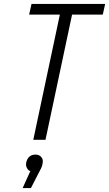

<svg xmlns="http://www.w3.org/2000/svg" viewBox="-20 -710 554 975"><path d="M128 -636 140 -690H514L502 -636H346L211 0H149L284 -636ZM196 121Q195 131 189.5 143Q184 155 173 175L137 245H95L134 159Q125 157 117.5 144.5Q110 132 113 116Q122 75 161 75Q179 75 190 88Q201 101 196 121Z"/></svg>

Font: Radio Canada Condensed Light
Style: Italic
Weight: 300
Width: 3
Italic angle: -12°
Designer: Charles Daoud, Etienne Aubert Bonn, Alexandre Saumier Demers, Jacques Le Bailly
Foundry: Radio-Canada
Version: Version 2.104; ttfautohint (v1.8.4.7-5d5b);gftools[0.9.28.de